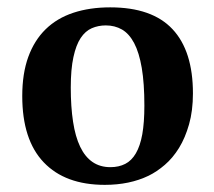

<svg xmlns="http://www.w3.org/2000/svg" viewBox="-20 -498 596 535"><path d="M42 -230.5Q42 -293 58.8 -339.4Q75.7 -385.7 107.2 -416.5Q138.7 -447.3 184.3 -462.4Q230 -477.5 287.1 -477.5Q403.8 -477.5 460.7 -416.7Q517.6 -356 517.6 -237.8Q517.6 -189.5 506.8 -151.6Q496.1 -113.8 478.8 -85.7Q461.4 -57.6 439.2 -38.6Q417 -19.5 394 -8.3Q341.3 17.1 272 17.1Q161.6 17.1 101.8 -45.7Q42 -108.4 42 -230.5ZM177.2 -253.9Q177.2 -200.2 183.6 -158.7Q189.9 -117.2 203.4 -89.1Q216.8 -61 237.8 -46.6Q258.8 -32.2 287.6 -32.2Q311 -32.2 328.9 -41.3Q346.7 -50.3 358.6 -70.8Q370.6 -91.3 376.5 -124Q382.3 -156.7 382.3 -203.6Q382.3 -266.1 375 -308.8Q367.7 -351.6 353.8 -377.9Q339.8 -404.3 319.8 -415.8Q299.8 -427.2 274.9 -427.2Q253.9 -427.2 235.8 -419.4Q217.8 -411.6 204.8 -392.1Q191.9 -372.6 184.6 -338.9Q177.2 -305.2 177.2 -253.9Z"/></svg>

Font: XB Kayhan
Style: Bold
Weight: 700
Designer: Behnam
Foundry: Irmug
Version: Version 7.300 2009